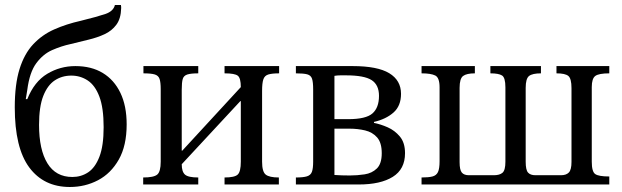

<svg xmlns="http://www.w3.org/2000/svg" viewBox="-20 -737 2486 767"><path d="M259 10Q155 10 97 -68Q39 -146 39 -308Q39 -400 58 -461Q77 -522 112.5 -560Q148 -598 196.5 -619.5Q245 -641 303 -654Q368 -670 400.5 -681Q433 -692 439 -717H463Q464 -713 464 -709.5Q464 -706 464 -704Q463 -663 445 -638.5Q427 -614 398 -600.5Q369 -587 333.5 -578.5Q298 -570 262 -561Q225 -553 188.5 -537Q152 -521 125 -484.5Q98 -448 89 -378L83 -341H89Q117 -411 168.5 -442Q220 -473 281 -473Q345 -473 390.5 -445.5Q436 -418 461 -366Q486 -314 486 -240Q486 -155 454.5 -99.5Q423 -44 371.5 -17Q320 10 259 10ZM269 -30Q304 -30 332 -48.5Q360 -67 377 -110.5Q394 -154 394 -229Q394 -306 377 -351Q360 -396 330.5 -415.5Q301 -435 265 -435Q228 -435 199 -416Q170 -397 153 -354Q136 -311 136 -238Q136 -139 169.5 -84.5Q203 -30 269 -30Z M772 0H552V-28Q594 -28 608 -39.5Q622 -51 622 -91V-381Q622 -408 617.5 -421.5Q613 -435 598.5 -439.5Q584 -444 553 -444V-473H772V-444Q743 -444 728.5 -439.5Q714 -435 710 -421.5Q706 -408 706 -379V-135H708L942 -389Q942 -425 930 -434.5Q918 -444 877 -444V-473H1095V-444Q1067 -444 1052 -439.5Q1037 -435 1032 -420Q1027 -405 1027 -374V-91Q1027 -51 1041.5 -39.5Q1056 -28 1094 -28V0H877V-28Q917 -28 929.5 -39.5Q942 -51 942 -91V-333H940L706 -81Q706 -51 719 -39.5Q732 -28 772 -28Z M1413 0H1162V-28Q1191 -28 1206 -32.5Q1221 -37 1226 -50.5Q1231 -64 1231 -91V-380Q1231 -409 1226.5 -422.5Q1222 -436 1207.5 -440Q1193 -444 1162 -444V-473H1389Q1488 -473 1535 -444.5Q1582 -416 1582 -362Q1582 -314 1552 -287.5Q1522 -261 1474 -250V-246Q1500 -241 1528.5 -228.5Q1557 -216 1577.5 -191.5Q1598 -167 1598 -125Q1598 -61 1549 -30.5Q1500 0 1413 0ZM1377 -36Q1407 -36 1436.5 -40.5Q1466 -45 1485.5 -64Q1505 -83 1505 -125Q1505 -167 1486.5 -188Q1468 -209 1438.5 -216Q1409 -223 1376 -223H1316V-38Q1331 -37 1345.5 -36.5Q1360 -36 1377 -36ZM1316 -434V-261H1371Q1442 -261 1468 -284Q1494 -307 1494 -354Q1494 -398 1464.5 -417Q1435 -436 1362 -436Q1353 -436 1340.5 -436Q1328 -436 1316 -434Z M2414 0H1664V-28Q1692 -28 1707.5 -32Q1723 -36 1729.5 -49.5Q1736 -63 1736 -93V-388Q1736 -427 1718.5 -435.5Q1701 -444 1664 -444V-473H1877V-444Q1844 -444 1830 -433.5Q1816 -423 1816 -386V-89Q1816 -58 1825 -47.5Q1834 -37 1853 -37H1953Q1976 -37 1987.5 -47Q1999 -57 1999 -91V-388Q1999 -427 1985.5 -435.5Q1972 -444 1939 -444V-473H2141V-444Q2107 -444 2093.5 -433.5Q2080 -423 2080 -386V-91Q2080 -58 2089.5 -47.5Q2099 -37 2119 -37H2221Q2242 -37 2252.5 -48Q2263 -59 2263 -90V-385Q2263 -423 2250.5 -433.5Q2238 -444 2203 -444V-473H2414V-444Q2372 -444 2358 -433.5Q2344 -423 2344 -389V-91Q2344 -51 2358 -41.5Q2372 -32 2414 -32Z"/></svg>

Font: STIX Two Text
Style: Regular
Weight: 400
Designer: Ross Mills, John Hudson & Paul Hanslow, Tiro Typeworks Ltd; with prior portions MicroPress Inc., and Coen Hoffman.
Foundry: Tiro Typeworks Ltd
Version: Version 2.13 b171